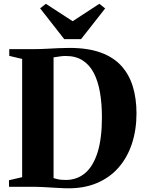

<svg xmlns="http://www.w3.org/2000/svg" viewBox="-20 -1008 776 1036"><path d="M337.5 8Q318.5 7.5 295.5 6.2Q272.5 5 249 3.5Q225.5 2 204.5 1Q183.5 0 169 0H28.5V-35.5L99.5 -52V-690L30 -706.5V-743H166Q198 -743 230 -744.8Q262 -746.5 293.8 -748Q325.5 -749.5 355 -749.5Q454.5 -749.5 523.8 -724.2Q593 -699 635.2 -652Q677.5 -605 697 -540.2Q716.5 -475.5 716.5 -396.5Q716.5 -307.5 691.8 -232.5Q667 -157.5 619 -103Q571 -48.5 500.2 -19.2Q429.5 10 337.5 8ZM337.5 -37Q397.5 -38 440.5 -75Q483.5 -112 506.8 -186.8Q530 -261.5 530 -375Q530 -448.5 519.5 -509.2Q509 -570 486.2 -614Q463.5 -658 426 -682Q388.5 -706 334.5 -706Q320.5 -706 307.5 -704.2Q294.5 -702.5 284.8 -700.8Q275 -699 269 -698.5V-47Q280 -43.5 291.2 -41Q302.5 -38.5 314.2 -37.8Q326 -37 337.5 -37ZM326.5 -797 196.5 -963 227.5 -987.5 372 -893.5 516 -987.5 547.5 -962.5 417.5 -797Z"/></svg>

Font: Merriweather 96pt ExtraBold
Style: Regular
Weight: 800
Version: Version 2.100